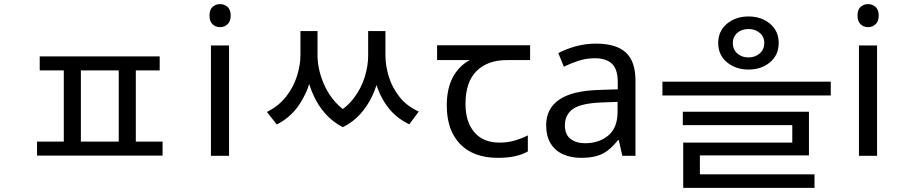

<svg xmlns="http://www.w3.org/2000/svg" viewBox="-20 -757 4367 933"><path d="M173 -483H756V-415H173ZM160 -69H770V-1H160ZM290 -429H373V-42H290ZM557 -429H640V-42H557Z M1093 -536V0H1005V-536ZM1050 -737Q1070 -737 1085.5 -723.5Q1101 -710 1101 -681Q1101 -653 1085.5 -639Q1070 -625 1050 -625Q1028 -625 1013 -639Q998 -653 998 -681Q998 -710 1013 -723.5Q1028 -737 1050 -737Z M1440 -606H1505V-489Q1505 -427 1486.5 -361.5Q1468 -296 1428.5 -240.5Q1389 -185 1325 -152L1277 -213Q1335 -242 1371 -288.5Q1407 -335 1423.5 -388.5Q1440 -442 1440 -489ZM1461 -606H1523V-486Q1523 -451 1532.5 -411.5Q1542 -372 1561 -333Q1580 -294 1610.5 -260Q1641 -226 1683 -203L1646 -139Q1596 -165 1561 -204.5Q1526 -244 1504 -292.5Q1482 -341 1471.5 -390.5Q1461 -440 1461 -486ZM1769 -606H1832V-486Q1832 -439 1821.5 -388.5Q1811 -338 1788.5 -290Q1766 -242 1730.5 -202.5Q1695 -163 1646 -139L1608 -203Q1664 -233 1700 -281Q1736 -329 1752.5 -383Q1769 -437 1769 -486ZM1788 -606H1853V-489Q1853 -437 1869.5 -384Q1886 -331 1921.5 -286Q1957 -241 2015 -215L1969 -153Q1904 -184 1864 -237.5Q1824 -291 1806 -356.5Q1788 -422 1788 -489Z M2399 10Q2281 10 2216 -57Q2151 -124 2151 -245Q2151 -325 2180 -380.5Q2209 -436 2263 -465H2104V-537H2556V-465H2443Q2349 -465 2295.5 -411.5Q2242 -358 2242 -252Q2242 -165 2285 -114.5Q2328 -64 2408 -64Q2445 -64 2479 -73.5Q2513 -83 2545 -99V-21Q2516 -5 2481 2.5Q2446 10 2399 10Z M2876 -545Q2974 -545 3021 -502Q3068 -459 3068 -365V0H3004L2987 -76H2983Q2960 -47 2935.5 -27.5Q2911 -8 2879.5 1Q2848 10 2803 10Q2755 10 2716.5 -7Q2678 -24 2656 -59.5Q2634 -95 2634 -149Q2634 -229 2697 -272.5Q2760 -316 2891 -320L2982 -323V-355Q2982 -422 2953 -448Q2924 -474 2871 -474Q2829 -474 2791 -461.5Q2753 -449 2720 -433L2693 -499Q2728 -518 2776 -531.5Q2824 -545 2876 -545ZM2902 -259Q2802 -255 2763.5 -227Q2725 -199 2725 -148Q2725 -103 2752.5 -82Q2780 -61 2823 -61Q2891 -61 2936 -98.5Q2981 -136 2981 -214V-262Z M3617 -677Q3680 -677 3722 -641.5Q3764 -606 3764 -548Q3764 -490 3722 -454.5Q3680 -419 3617 -419Q3555 -419 3512.5 -454.5Q3470 -490 3470 -548Q3470 -606 3512.5 -641.5Q3555 -677 3617 -677ZM3617 -616Q3584 -616 3562.5 -597Q3541 -578 3541 -548Q3541 -517 3562.5 -497.5Q3584 -478 3617 -478Q3650 -478 3672 -497.5Q3694 -517 3694 -548Q3694 -578 3672 -597Q3650 -616 3617 -616ZM3199 -360H4017V-293H3199ZM3298 -214H3911V-2H3381V112H3300V-64H3830V-149H3298ZM3300 90H3938V156H3300Z M4242 -536V0H4154V-536ZM4199 -737Q4219 -737 4234.5 -723.5Q4250 -710 4250 -681Q4250 -653 4234.5 -639Q4219 -625 4199 -625Q4177 -625 4162 -639Q4147 -653 4147 -681Q4147 -710 4162 -723.5Q4177 -737 4199 -737Z"/></svg>

Font: korean25
Style: Book
Weight: 400
Designer: Jelle Bosma - Monotype Design Team
Foundry: Monotype Imaging Inc.
Version: Version 2.003